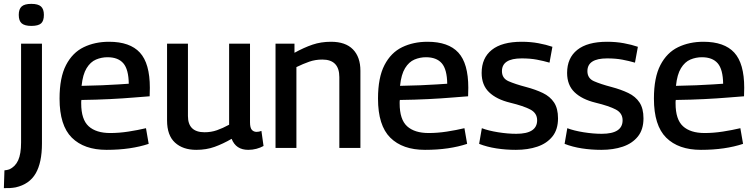

<svg xmlns="http://www.w3.org/2000/svg" viewBox="-46 -765 3902 993"><path d="M116 -631Q82 -631 66.5 -644Q51 -657 51 -688Q51 -718 66 -731.5Q81 -745 116 -745Q151 -745 166 -731.5Q181 -718 181 -688Q181 -657 166.5 -644Q152 -631 116 -631ZM171 -539V-23Q171 76 138.5 132Q106 188 35 204Q8 209 -26 208L-23 116Q-10 115 2 111Q33 97 48 64Q63 31 63 -28V-539Z M505 10Q389 10 325.5 -53Q262 -116 262 -255Q262 -364 295.5 -428.5Q329 -493 387 -521Q445 -549 518 -549Q626 -549 677.5 -493Q729 -437 729 -311Q729 -304 728.5 -291Q728 -278 728 -267Q698 -265 645 -260.5Q592 -256 522.5 -252.5Q453 -249 375 -248Q374 -243 374 -239Q374 -235 374 -230Q374 -147 412.5 -112Q451 -77 524 -77Q570 -77 618.5 -84.5Q667 -92 709 -102L723 -21Q678 -6 623.5 2Q569 10 505 10ZM376 -321Q431 -322 481 -324Q531 -326 567.5 -328.5Q604 -331 620 -332Q619 -406 592 -437.5Q565 -469 510 -469Q479 -469 450.5 -457Q422 -445 402 -412.5Q382 -380 376 -321Z M969 10Q900 10 859 -27.5Q818 -65 818 -142V-539H926V-165Q926 -81 1012 -81Q1046 -81 1076 -91.5Q1106 -102 1139 -120V-539H1247V-133Q1247 -104 1256.5 -93.5Q1266 -83 1281 -83Q1294 -83 1306 -88L1317 -10Q1301 -1 1280.5 4.5Q1260 10 1238 10Q1174 10 1152 -47Q1107 -21 1064 -5.5Q1021 10 969 10Z M1379 0V-539H1477V-492Q1526 -519 1570 -534Q1614 -549 1666 -549Q1741 -549 1779.5 -509.5Q1818 -470 1818 -399V0H1709V-366Q1709 -457 1621 -457Q1585 -457 1553.5 -446Q1522 -435 1487 -418V0Z M2152 10Q2036 10 1972.5 -53Q1909 -116 1909 -255Q1909 -364 1942.5 -428.5Q1976 -493 2034 -521Q2092 -549 2165 -549Q2273 -549 2324.5 -493Q2376 -437 2376 -311Q2376 -304 2375.5 -291Q2375 -278 2375 -267Q2345 -265 2292 -260.5Q2239 -256 2169.5 -252.5Q2100 -249 2022 -248Q2021 -243 2021 -239Q2021 -235 2021 -230Q2021 -147 2059.5 -112Q2098 -77 2171 -77Q2217 -77 2265.5 -84.5Q2314 -92 2356 -102L2370 -21Q2325 -6 2270.5 2Q2216 10 2152 10ZM2023 -321Q2078 -322 2128 -324Q2178 -326 2214.5 -328.5Q2251 -331 2267 -332Q2266 -406 2239 -437.5Q2212 -469 2157 -469Q2126 -469 2097.5 -457Q2069 -445 2049 -412.5Q2029 -380 2023 -321Z M2432 -21 2446 -102Q2480 -89 2530 -81Q2580 -73 2624 -73Q2732 -73 2732 -143Q2732 -180 2697 -198.5Q2662 -217 2592 -234Q2522 -251 2483.5 -288Q2445 -325 2445 -388Q2445 -465 2497.5 -507Q2550 -549 2652 -549Q2698 -549 2738.5 -541.5Q2779 -534 2811 -523L2796 -441Q2765 -450 2730.5 -456.5Q2696 -463 2652 -463Q2550 -463 2550 -397Q2550 -360 2584 -345Q2618 -330 2675 -315Q2724 -302 2761.5 -284Q2799 -266 2819.5 -235Q2840 -204 2840 -153Q2840 -95 2811 -59Q2782 -23 2733 -6.5Q2684 10 2622 10Q2570 10 2521.5 2.5Q2473 -5 2432 -21Z M2874 -21 2888 -102Q2922 -89 2972 -81Q3022 -73 3066 -73Q3174 -73 3174 -143Q3174 -180 3139 -198.5Q3104 -217 3034 -234Q2964 -251 2925.5 -288Q2887 -325 2887 -388Q2887 -465 2939.5 -507Q2992 -549 3094 -549Q3140 -549 3180.5 -541.5Q3221 -534 3253 -523L3238 -441Q3207 -450 3172.5 -456.5Q3138 -463 3094 -463Q2992 -463 2992 -397Q2992 -360 3026 -345Q3060 -330 3117 -315Q3166 -302 3203.5 -284Q3241 -266 3261.5 -235Q3282 -204 3282 -153Q3282 -95 3253 -59Q3224 -23 3175 -6.5Q3126 10 3064 10Q3012 10 2963.5 2.5Q2915 -5 2874 -21Z M3579 10Q3463 10 3399.5 -53Q3336 -116 3336 -255Q3336 -364 3369.5 -428.5Q3403 -493 3461 -521Q3519 -549 3592 -549Q3700 -549 3751.5 -493Q3803 -437 3803 -311Q3803 -304 3802.5 -291Q3802 -278 3802 -267Q3772 -265 3719 -260.5Q3666 -256 3596.5 -252.5Q3527 -249 3449 -248Q3448 -243 3448 -239Q3448 -235 3448 -230Q3448 -147 3486.5 -112Q3525 -77 3598 -77Q3644 -77 3692.5 -84.5Q3741 -92 3783 -102L3797 -21Q3752 -6 3697.5 2Q3643 10 3579 10ZM3450 -321Q3505 -322 3555 -324Q3605 -326 3641.5 -328.5Q3678 -331 3694 -332Q3693 -406 3666 -437.5Q3639 -469 3584 -469Q3553 -469 3524.5 -457Q3496 -445 3476 -412.5Q3456 -380 3450 -321Z"/></svg>

Font: Georama Medium
Style: Regular
Weight: 500
Designer: Jean-Baptiste Levee
Foundry: Production Type
Version: Version 1.000